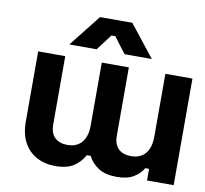

<svg xmlns="http://www.w3.org/2000/svg" viewBox="-79 -786 941 880"><g transform="rotate(10 392.0 -346.0)"><path d="M783 -496V0H659V-54H641Q628 -29 598 -10.5Q568 8 519 8Q466 8 434 -12.5Q402 -33 385 -66H367Q350 -34 319 -13Q288 8 231 8Q185 8 147.5 -11.5Q110 -31 87.5 -70.5Q65 -110 65 -170V-496H191V-179Q191 -138 212 -117.5Q233 -97 271 -97Q314 -97 337.5 -124.5Q361 -152 361 -203V-496H487V-179Q487 -138 508 -117.5Q529 -97 567 -97Q610 -97 633.5 -124.5Q657 -152 657 -203V-496ZM200 -552 317 -700H467L584 -552H457L401 -626H383L327 -552Z"/></g></svg>

Font: Space 7353
Style: Regular
Weight: 400
Designer: Christine Claussen + Ruben Lyon  (Space 7353)
Version: Version 1.000;FEAKit 1.0